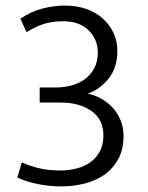

<svg xmlns="http://www.w3.org/2000/svg" viewBox="-20 -658 530 687"><path d="M53 -591Q91 -617 132 -627.5Q173 -638 212 -638Q254 -638 288.5 -626Q323 -614 347.5 -592Q372 -570 386 -540.5Q400 -511 400 -476Q400 -417 369.5 -378Q339 -339 294 -323Q322 -317 345.5 -303Q369 -289 386 -269.5Q403 -250 412.5 -225Q422 -200 422 -172Q422 -122 402.5 -87.5Q383 -53 351.5 -31.5Q320 -10 280 -0.5Q240 9 199 9Q157 9 115 0.5Q73 -8 42 -23L58 -77Q90 -63 122 -55.5Q154 -48 198 -48Q226 -48 253.5 -55Q281 -62 302.5 -77Q324 -92 337 -116Q350 -140 350 -173Q350 -231 307 -261Q264 -291 198 -291H122V-345H180Q211 -345 238.5 -353Q266 -361 286 -376.5Q306 -392 318 -415.5Q330 -439 330 -469Q330 -518 296.5 -550Q263 -582 207 -582Q172 -582 142.5 -574Q113 -566 75 -543Z"/></svg>

Font: Ek Mukta Light
Style: Regular
Weight: 300
Designer: Girish Dalvi and Yashodeep Gholap
Foundry: Ek Type
Version: Version 2.538;PS 1.002;hotconv 16.6.51;makeotf.lib2.5.65220;